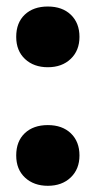

<svg xmlns="http://www.w3.org/2000/svg" viewBox="-20 -576 302 604"><path d="M130.5 8.5Q86.5 8.5 58.8 -17.2Q31 -43 31 -87Q31 -131.5 58 -157Q85 -182.5 130.5 -182.5Q176 -182.5 203 -156.5Q230 -130.5 230 -87Q230 -44 202.5 -17.8Q175 8.5 130.5 8.5ZM130.5 -364.5Q86.5 -364.5 58.8 -390.2Q31 -416 31 -460Q31 -504.5 58 -530Q85 -555.5 130.5 -555.5Q176 -555.5 203 -529.5Q230 -503.5 230 -460Q230 -417 202.5 -390.8Q175 -364.5 130.5 -364.5Z"/></svg>

Font: Encode Sans SemiCondensed
Style: Bold
Weight: 700
Width: 4
Designer: Multiple Designers
Foundry: Impallari Type
Version: Version 3.002